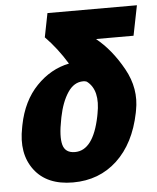

<svg xmlns="http://www.w3.org/2000/svg" viewBox="-52 -756 662 810"><g transform="rotate(-5 279.0 -350.5)"><path d="M244.1 -116.7Q321.8 -116.7 350.6 -258.8L352.5 -269Q372.1 -368.7 319.3 -408.2Q312.5 -411.1 304.2 -411.1Q265.1 -411.1 238.8 -371.6Q212.4 -332 199.7 -269L197.8 -258.8Q183.6 -188 193.1 -152.3Q202.6 -116.7 244.1 -116.7ZM30.8 -239.3 32.7 -249.5Q52.7 -350.6 112.8 -412.8Q172.9 -475.1 251 -490.7Q210 -558.1 159.2 -609.9L179.2 -710.9H558.1L532.7 -584H373.5Q437.5 -532.7 485.6 -446.5Q533.7 -360.4 515.6 -269L513.7 -258.8Q487.8 -131.3 411.9 -60.5Q335.9 10.3 225.1 10.3Q114.3 10.3 61.5 -60.1Q8.8 -130.4 30.8 -239.3Z"/></g></svg>

Font: Roboto-BlackItalic
Style: Italic
Weight: 900
Italic angle: -12°
Designer: Google
Version: Version 1.100141; 2013